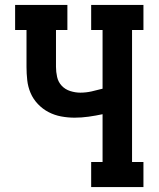

<svg xmlns="http://www.w3.org/2000/svg" viewBox="-20 -755 640 775"><path d="M348 0V-101H394V-294Q366 -288 337.5 -284Q309 -280 281 -280Q254 -280 227 -285Q200 -290 176 -302.5Q152 -315 133 -335Q114 -355 103.5 -379.5Q93 -404 90 -431Q87 -458 87 -485V-634H41V-735H252V-634H206V-485Q206 -465 210.5 -444.5Q215 -424 229 -409Q243 -394 263.5 -387.5Q284 -381 304 -381Q327 -381 349.5 -386Q372 -391 394 -397V-634H348V-735H559V-634H513V-101H559V0Z"/></svg>

Font: Iosevka Curly Slab Extended
Style: Bold
Weight: 700
Width: 7
Monospace: yes
Designer: Belleve Invis
Foundry: Belleve Invis
Version: Version 11.1.0; ttfautohint (v1.8.3)